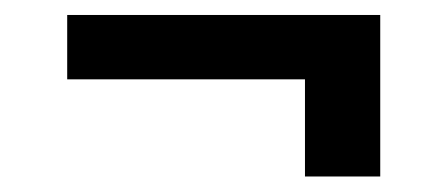

<svg xmlns="http://www.w3.org/2000/svg" viewBox="-20 -413 582 250"><path d="M475.1 -393.5V-183.2H377.1V-309.7H67.5V-393.5Z"/></svg>

Font: Interface
Style: Bold
Weight: 700
Designer: Rasmus Andersson
Foundry: rsms
Version: Version 1.8